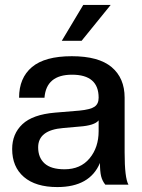

<svg xmlns="http://www.w3.org/2000/svg" viewBox="-20 -756 580 786"><path d="M214.8 9.8Q126 9.8 77.9 -31.5Q29.8 -72.8 29.8 -146Q29.8 -208 71.8 -247.6Q113.8 -287.1 205.1 -294.9L305.2 -303.2Q350.1 -307.6 366.9 -319.1Q383.8 -330.6 383.8 -356Q383.8 -450.2 274.9 -450.2Q169.4 -450.2 162.1 -356H58.1Q58.1 -437 110.8 -481.4Q163.6 -525.9 273.9 -525.9Q383.8 -525.9 437 -481.2Q490.2 -436.5 490.2 -356V-131.8Q490.2 -27.3 505.9 0H411.1Q398.9 -15.1 394 -34.4Q389.2 -53.7 389.2 -88.9Q347.7 9.8 214.8 9.8ZM244.1 -63Q309.6 -63 346.7 -107.7Q383.8 -152.3 383.8 -219.2V-263.2Q367.2 -242.2 305.2 -237.8L238.8 -231.9Q136.2 -223.6 136.2 -152.8Q136.2 -110.8 162.6 -86.9Q189 -63 244.1 -63ZM314 -588.9H232.9L320.8 -735.8H433.1Z"/></svg>

Font: Creato Display Medium
Style: Regular
Weight: 500
Version: Version 1.000